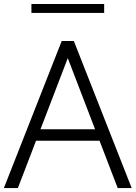

<svg xmlns="http://www.w3.org/2000/svg" viewBox="-27 -959 692 979"><path d="M64.1 0 156.8 -241.4H480.5L573.2 0H644.5L349.5 -750H287.7L-7.3 0ZM318.6 -662.7 457.7 -300H179.5ZM504.1 -893.2V-938.6H133.2V-893.2Z"/></svg>

Font: Spartan MB
Style: Regular
Weight: 212
Designer: Matt Bailey, Mirko Velimirovic
Foundry: Matt Bailey
Version: Version 1.005